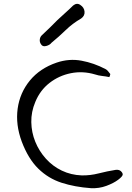

<svg xmlns="http://www.w3.org/2000/svg" viewBox="-20 -968 693 1006"><path d="M195 -736Q187 -747 188.5 -761Q190 -775 200 -784Q222 -804 241.5 -823.5Q261 -843 281 -863Q301 -882 322 -900.5Q343 -919 363 -939Q383 -955 401 -942Q421 -929 423 -907Q425 -885 405 -871Q360 -845 324.5 -810.5Q289 -776 250 -744Q241 -732 222 -727Q203 -722 195 -736ZM457 18Q372 12 302.5 -10.5Q233 -33 180.5 -84.5Q128 -136 94 -226Q61 -315 72.5 -398.5Q84 -482 136.5 -546Q189 -610 277 -640Q342 -662 407 -650Q472 -638 533 -606Q541 -602 546.5 -594.5Q552 -587 558 -580Q557 -576 556 -572Q555 -568 553 -564Q534 -568 515 -570Q496 -572 478 -578Q414 -597 351.5 -584.5Q289 -572 239.5 -533.5Q190 -495 165 -434Q143 -382 144 -328Q145 -274 165 -225Q185 -176 220.5 -136.5Q256 -97 304 -74Q352 -51 408 -49Q452 -48 497 -59.5Q542 -71 586 -78Q604 -80 613.5 -71Q623 -62 623 -54Q623 -44 599 -26Q575 -8 537 6Q499 20 457 18Z"/></svg>

Font: Mynerve
Style: Regular
Weight: 400
Designer: Carolina Short
Foundry: Carolina Short
Version: Version 1.000; ttfautohint (v1.8.4.7-5d5b)